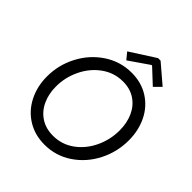

<svg xmlns="http://www.w3.org/2000/svg" viewBox="-241 -1078 1247 1247"><g transform="rotate(45 382.5 -454.5)"><path d="M67.4 -319.8Q67.4 -425.3 116.5 -518.8Q165.5 -612.3 251 -668.9Q336.4 -725.6 439.9 -725.6Q529.3 -725.6 596.9 -682.9Q664.6 -640.1 700.9 -566.2Q737.3 -492.2 737.3 -400.9Q737.3 -294.9 689.5 -201.2Q641.6 -107.4 557.1 -50.8Q472.7 5.9 369.1 5.9Q280.3 5.9 211.7 -36.6Q143.1 -79.1 105.2 -153.6Q67.4 -228 67.4 -319.8ZM649.4 -404.8Q649.4 -473.6 624.8 -528.1Q600.1 -582.5 553 -614Q505.9 -645.5 440.4 -645.5Q359.4 -645.5 293.9 -598.4Q228.5 -551.3 191.7 -474.9Q154.8 -398.4 154.8 -314.5Q154.8 -246.1 180.2 -191.4Q205.6 -136.7 253.4 -105.5Q301.3 -74.2 367.2 -74.2Q448.7 -74.2 513.2 -121.1Q577.6 -168 613.5 -244.1Q649.4 -320.3 649.4 -404.8ZM320.8 -802.7 493.7 -913.6H516.6L646.5 -802.7L601.6 -757.3L500.5 -851.6H494.6L357.9 -757.3Z"/></g></svg>

Font: Reddit Sans Chocolate
Style: Italic
Weight: 400
Italic angle: -11.25°
Designer: Stephen Hutchings
Version: Version 1.013